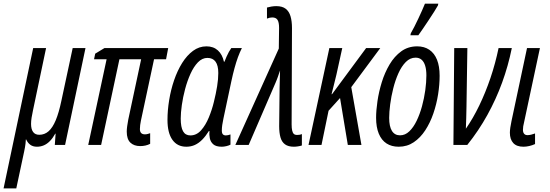

<svg xmlns="http://www.w3.org/2000/svg" viewBox="-71 -801 3039 1061"><path d="M-51.3 240.2 112.3 -535.2H183.6L111.3 -191.4Q106.4 -168.9 103.5 -150.4Q100.6 -131.8 100.6 -116.2Q100.6 -86.9 112.1 -71.5Q123.5 -56.2 146 -56.2Q175.3 -56.2 197.5 -75.7Q219.7 -95.2 237.1 -136.7Q254.4 -178.2 268.1 -243.7L330.6 -535.2H401.4L288.6 0H231.9L236.3 -62.5H234.4Q220.7 -37.6 204.8 -21.5Q189 -5.4 171.1 2.2Q153.3 9.8 133.3 9.8Q110.8 9.8 96.4 -1Q82 -11.7 73.7 -30.3H71.8Q71.3 -19 70.1 -8.1Q68.8 2.9 66.9 13.7Q64.9 24.4 62.5 36.1L19 240.2Z M704.1 6.3Q669.4 6.3 649.4 -12.9Q629.4 -32.2 629.4 -73.7Q629.4 -86.4 631.8 -103.8Q634.3 -121.1 637.7 -139.6L709 -473.6H588.9L487.8 0H416.5L518.1 -473.6H448.7L455.1 -504.4L505.9 -535.2H858.4L846.7 -473.6H780.3L707.5 -133.3Q705.1 -121.1 703.6 -109.9Q702.1 -98.6 702.1 -87.9Q702.1 -72.8 709.2 -65.7Q716.3 -58.6 730 -58.6Q737.8 -58.6 745.6 -60.8Q753.4 -63 758.8 -64.9V-6.3Q747.1 0 732.7 3.2Q718.3 6.3 704.1 6.3Z M958.5 9.8Q908.7 9.8 881.6 -28.6Q854.5 -66.9 854.5 -138.2Q854.5 -191.4 863.8 -248Q873 -304.7 891.1 -357.7Q909.2 -410.6 935.5 -452.9Q961.9 -495.1 995.6 -520Q1029.3 -544.9 1069.8 -544.9Q1108.4 -544.9 1133.1 -522.5Q1157.7 -500 1166.5 -460H1169.4Q1174.8 -474.1 1180.9 -488Q1187 -502 1193.8 -514.2Q1200.7 -526.4 1207 -535.2H1265.6Q1254.4 -513.2 1244.1 -485.4Q1233.9 -457.5 1224.9 -424.3Q1215.8 -391.1 1207.5 -352.1L1163.6 -145.5Q1159.7 -127 1157.2 -110.6Q1154.8 -94.2 1154.8 -80.1Q1154.8 -64.9 1160.6 -58.8Q1166.5 -52.7 1177.2 -52.7Q1183.1 -52.7 1189.7 -54.2Q1196.3 -55.7 1202.6 -58.1V-1.5Q1193.4 3.4 1179.7 6.6Q1166 9.8 1154.8 9.8Q1122.6 9.8 1107.4 -3.7Q1092.3 -17.1 1088.4 -37.4Q1084.5 -57.6 1086.4 -77.1H1083.5Q1065.4 -48.3 1046.4 -29.1Q1027.3 -9.8 1005.9 0Q984.4 9.8 958.5 9.8ZM981 -52.7Q1015.1 -52.7 1040.3 -81.1Q1065.4 -109.4 1083 -152.1Q1100.6 -194.8 1110.8 -237.3Q1122.6 -284.7 1128.9 -324.5Q1135.3 -364.3 1135.3 -397.5Q1135.3 -439.5 1120.1 -460.2Q1105 -481 1075.2 -481Q1046.4 -481 1022.9 -456.8Q999.5 -432.6 981.7 -393.3Q963.9 -354 951.9 -308.8Q939.9 -263.7 933.8 -220.5Q927.7 -177.2 927.7 -146Q927.7 -98.1 940.7 -75.4Q953.6 -52.7 981 -52.7Z M1553.2 9.8Q1522 9.8 1504.2 -3.2Q1486.3 -16.1 1479 -41.5Q1471.7 -66.9 1471.7 -104L1474.1 -315.9Q1475.1 -340.8 1475.3 -364Q1475.6 -387.2 1476.6 -411.6Q1473.6 -403.3 1470.7 -394.5Q1467.8 -385.7 1464.8 -377.2Q1461.9 -368.7 1458.5 -360.4Q1455.1 -352.1 1451.7 -343.8L1303.2 0H1229.5L1469.7 -532.7L1471.2 -646.5Q1471.2 -678.2 1462.4 -691.4Q1453.6 -704.6 1433.6 -704.6Q1426.3 -704.6 1419.4 -703.1Q1412.6 -701.7 1404.3 -698.2V-759.3Q1413.6 -762.2 1427.7 -764.6Q1441.9 -767.1 1455.6 -767.1Q1488.8 -767.1 1507.6 -752.7Q1526.4 -738.3 1534.4 -711.2Q1542.5 -684.1 1542.5 -646L1540.5 -113.8Q1540.5 -92.8 1543.5 -79.8Q1546.4 -66.9 1552.7 -61Q1559.1 -55.2 1569.3 -55.2Q1577.1 -55.2 1583.5 -56.2Q1589.8 -57.1 1597.2 -60.1V2.9Q1588.9 5.9 1575.9 7.8Q1563 9.8 1553.2 9.8Z M1633.8 0 1749 -535.2H1820.3L1788.1 -388.7Q1782.2 -367.2 1776.1 -339.8Q1770 -312.5 1761.2 -280.3H1763.7L1952.1 -535.2H2030.3L1870.1 -319.3L1926.3 0H1851.1L1808.1 -259.3L1744.6 -189L1705.6 0Z M2132.3 9.8Q2092.8 9.8 2064.9 -8.3Q2037.1 -26.4 2022.2 -62.3Q2007.3 -98.1 2007.3 -150.4Q2007.3 -190.4 2014.9 -242.2Q2022.5 -293.9 2038.8 -346.9Q2055.2 -399.9 2081.8 -444.8Q2108.4 -489.7 2146.2 -517.3Q2184.1 -544.9 2234.4 -544.9Q2273.4 -544.9 2301.3 -526.1Q2329.1 -507.3 2343.8 -471.2Q2358.4 -435.1 2358.4 -382.3Q2358.4 -333.5 2349.9 -279.3Q2341.3 -225.1 2323.7 -173.8Q2306.2 -122.6 2279.1 -81.1Q2252 -39.6 2215.3 -14.9Q2178.7 9.8 2132.3 9.8ZM2139.6 -53.2Q2168 -53.2 2190.9 -75.2Q2213.9 -97.2 2231.4 -133.5Q2249 -169.9 2261 -213.9Q2272.9 -257.8 2279.1 -302.2Q2285.2 -346.7 2285.2 -384.3Q2285.2 -415.5 2278.6 -437.5Q2272 -459.5 2258.8 -470.9Q2245.6 -482.4 2225.6 -482.4Q2195.3 -482.4 2171.6 -458.5Q2147.9 -434.6 2130.6 -396Q2113.3 -357.4 2102.1 -312.5Q2090.8 -267.6 2085.2 -224.4Q2079.6 -181.2 2079.6 -149.4Q2079.6 -102.5 2094.7 -77.9Q2109.9 -53.2 2139.6 -53.2ZM2196.8 -606 2199.2 -617.2Q2207.5 -631.3 2218.5 -652.8Q2229.5 -674.3 2240.7 -698.2Q2252 -722.2 2261.7 -744.1Q2271.5 -766.1 2277.3 -780.8H2351.1L2349.1 -771Q2342.3 -758.3 2328.1 -736.1Q2314 -713.9 2297.1 -688.5Q2280.3 -663.1 2265.1 -640.9Q2250 -618.7 2240.7 -606Z M2434.6 0 2439 -535.2H2511.7L2506.8 -210.9Q2506.3 -179.7 2505.4 -148.7Q2504.4 -117.7 2503.4 -89.8Q2543 -146.5 2577.4 -217.8Q2611.8 -289.1 2639.2 -369.6Q2666.5 -450.2 2684.1 -535.2H2757.3Q2737.3 -436.5 2703.6 -344.2Q2669.9 -252 2622.3 -165.8Q2574.7 -79.6 2511.2 0Z M2821.3 9.8Q2784.2 9.8 2765.4 -10.5Q2746.6 -30.8 2746.6 -67.9Q2746.6 -79.1 2749 -96.2Q2751.5 -113.3 2755.4 -131.3L2841.3 -535.2H2912.6L2825.2 -126Q2821.8 -113.3 2820.3 -103Q2818.8 -92.8 2818.8 -83.5Q2818.8 -69.8 2825.2 -62Q2831.5 -54.2 2843.8 -54.2Q2853.5 -54.2 2864.3 -56.9Q2875 -59.6 2885.7 -63.5V-4.9Q2870.6 2 2853.8 5.9Q2836.9 9.8 2821.3 9.8Z"/></svg>

Font: Open Sans Condensed
Style: Italic
Weight: 400
Width: 3
Italic angle: -12°
Designer: Monotype Design Team
Foundry: Monotype Imaging Inc.
Version: Version 3.000